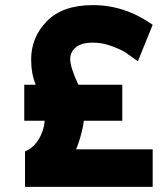

<svg xmlns="http://www.w3.org/2000/svg" viewBox="-20 -732 648 752"><path d="M78 0V-139Q133 -162 152 -237Q155 -258 155 -259H75V-400H120Q102 -443 102 -499Q102 -586 163.5 -649Q225 -712 344 -712Q469 -712 578 -635L520 -492Q490 -514 473 -525.5Q456 -537 418.5 -551Q381 -565 344 -565Q299 -565 277 -546.5Q255 -528 255 -501Q255 -468 287 -400H459V-259H308Q308 -254 306.5 -246.5Q305 -239 305 -237Q295 -188 278 -147H578V0Z"/></svg>

Font: Overpass Heavy
Style: Regular
Weight: 900
Designer: Delve Withrington, Thomas Jockin
Foundry: Delve Fonts
Version: Version 3.000;DELV;Overpass